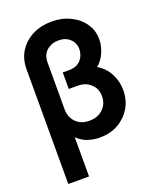

<svg xmlns="http://www.w3.org/2000/svg" viewBox="-169 -840 943 1148"><g transform="rotate(-20 302.0 -266.5)"><path d="M419 -714Q473 -688 502 -644Q533 -601 533 -543Q533 -502 515 -460Q497 -418 464 -391Q512 -364 538 -314Q564 -266 564 -208Q564 -145 534 -95Q504 -46 453 -17Q401 11 337 11Q298 11 262 -1Q225 -13 195 -43V207H63V-523Q63 -588 94 -637Q127 -687 179 -713Q233 -740 300 -740Q368 -740 419 -714ZM299 -431Q334 -431 357 -445Q380 -460 390 -482Q401 -506 401 -527Q401 -569 373 -594Q346 -620 300 -620Q257 -620 225 -593Q195 -566 195 -517V-218Q195 -172 226 -138Q258 -105 313 -105Q367 -105 400 -138Q432 -170 432 -217Q432 -266 400 -295Q368 -326 318 -326H260V-420V-431Z"/></g></svg>

Font: Sinter Bold
Style: Regular
Weight: 700
Foundry: Adobe & rsms
Version: Version 1.000